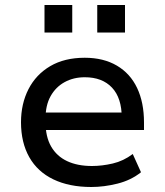

<svg xmlns="http://www.w3.org/2000/svg" viewBox="-20 -739 659 768"><path d="M345 9Q257 9 193.5 -21.5Q130 -52 97 -110.5Q64 -169 64 -250Q64 -324 94 -382.5Q124 -441 181 -474.5Q238 -508 319 -508Q394 -508 447.5 -476.5Q501 -445 528.5 -387Q556 -329 556 -249V-219H142V-289H487L467 -268Q467 -347 428 -388.5Q389 -430 319 -430Q274 -430 238.5 -410.5Q203 -391 182.5 -354.5Q162 -318 162 -264V-252Q162 -192 184.5 -153Q207 -114 248.5 -94.5Q290 -75 348 -75Q388 -75 431 -85Q474 -95 511 -123L544 -50Q504 -18 450 -4.5Q396 9 345 9ZM369 -609V-719H480V-609ZM158 -609V-719H269V-609Z"/></svg>

Font: Nunito Sans 12pt ExtraLight 6pt Medium
Style: Regular
Weight: 500
Version: Version 3.101;gftools[0.9.27]